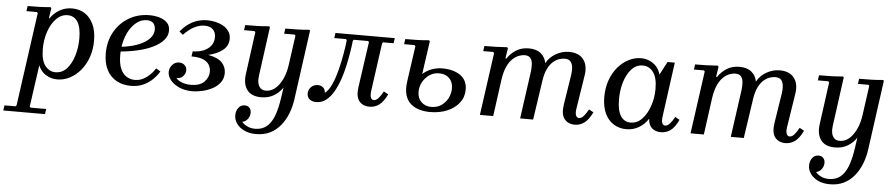

<svg xmlns="http://www.w3.org/2000/svg" viewBox="-94 -754 6022 1293"><g transform="rotate(5 2916.5 -107.5)"><path d="M-52 250 -47 215H27L34 209L122 -423L116 -430H45L50 -465Q91 -465 127.5 -466Q164 -467 204 -471L210 -465L200 -395H204Q227 -430 265 -452.5Q303 -475 350 -475Q399 -475 436 -451.5Q473 -428 494.5 -382.5Q516 -337 516 -271Q516 -209 497.5 -157.5Q479 -106 447 -68.5Q415 -31 375 -10.5Q335 10 291 10Q251 10 216 -10.5Q181 -31 163 -74L123 209L130 215H235L230 250ZM177 -187Q177 -110 205 -73.5Q233 -37 275 -37Q320 -37 351.5 -71.5Q383 -106 399.5 -161.5Q416 -217 416 -278Q416 -353 392 -390Q368 -427 325 -427Q281 -427 247.5 -392.5Q214 -358 195.5 -303.5Q177 -249 177 -187Z M790 10Q734 10 692 -13Q650 -36 626 -81.5Q602 -127 602 -193Q602 -276 638 -339.5Q674 -403 735.5 -439Q797 -475 873 -475Q908 -475 940 -466Q972 -457 992.5 -437Q1013 -417 1013 -383Q1013 -348 988 -319Q963 -290 918.5 -268Q874 -246 815 -232.5Q756 -219 688 -213V-245Q741 -250 783 -262Q825 -274 855 -292Q885 -310 901 -332.5Q917 -355 917 -381Q917 -409 902.5 -424.5Q888 -440 860 -440Q824 -440 794.5 -419Q765 -398 743.5 -362.5Q722 -327 711 -282.5Q700 -238 700 -190Q700 -134 715 -99Q730 -64 756 -48Q782 -32 814 -32Q854 -32 890 -58.5Q926 -85 949 -122L979 -104Q963 -76 936 -49.5Q909 -23 872.5 -6.5Q836 10 790 10Z M1290 -243Q1357 -231 1384.5 -201Q1412 -171 1412 -131Q1412 -94 1392.5 -67.5Q1373 -41 1341.5 -24Q1310 -7 1273.5 1.5Q1237 10 1204 10Q1155 10 1117 -6.5Q1079 -23 1057 -49.5Q1035 -76 1035 -106Q1035 -132 1053.5 -153.5Q1072 -175 1100 -175Q1122 -175 1137 -161.5Q1152 -148 1152 -127Q1152 -104 1135 -86Q1118 -68 1090 -69Q1106 -51 1133 -41.5Q1160 -32 1190 -32Q1251 -32 1281 -62Q1311 -92 1311 -132Q1311 -156 1299.5 -176.5Q1288 -197 1259.5 -210Q1231 -223 1179 -223L1184 -258Q1225 -258 1256.5 -271Q1288 -284 1306.5 -308Q1325 -332 1325 -365Q1325 -399 1305.5 -418Q1286 -437 1249 -437Q1215 -437 1180 -419.5Q1145 -402 1108 -363L1084 -383Q1117 -426 1163 -450.5Q1209 -475 1265 -475Q1290 -475 1318 -469Q1346 -463 1370 -450Q1394 -437 1409.5 -415.5Q1425 -394 1425 -363Q1425 -316 1387 -286Q1349 -256 1290 -243Z M1657 260Q1612 260 1578.5 244.5Q1545 229 1526 203Q1507 177 1507 145Q1507 116 1523 95Q1539 74 1565 74Q1586 74 1597.5 87Q1609 100 1609 120Q1609 143 1594.5 162.5Q1580 182 1558 186Q1571 202 1594 213.5Q1617 225 1648 225Q1692 225 1723 201.5Q1754 178 1774 128Q1794 78 1805 -2L1815 -69Q1793 -35 1756.5 -12.5Q1720 10 1670 10Q1603 10 1574 -30Q1545 -70 1554 -136L1593 -423L1587 -430H1516L1521 -465Q1562 -465 1602 -466Q1642 -467 1682 -471L1688 -465L1643 -135Q1639 -108 1643 -86Q1647 -64 1660.5 -50.5Q1674 -37 1698 -37Q1731 -37 1759 -59.5Q1787 -82 1808 -125Q1829 -168 1837 -228L1864 -423L1858 -430H1787L1792 -465Q1833 -465 1873.5 -466Q1914 -467 1954 -471L1959 -465L1895 0Q1888 53 1870 99.5Q1852 146 1822.5 182.5Q1793 219 1752 239.5Q1711 260 1657 260Z M2042 10Q2013 10 1996.5 -4.5Q1980 -19 1980 -42Q1980 -68 1998 -86.5Q2016 -105 2045 -105Q2063 -105 2078 -94Q2093 -83 2095 -57Q2121 -77 2140.5 -120.5Q2160 -164 2174 -219Q2188 -274 2197.5 -328.5Q2207 -383 2211 -423L2205 -430H2126L2131 -465H2532L2527 -430H2457L2450 -423L2405 -99Q2401 -67 2407 -52Q2413 -37 2427 -37Q2444 -37 2459.5 -55Q2475 -73 2490 -101L2521 -84Q2496 -32 2467 -11Q2438 10 2402 10Q2357 10 2332.5 -20Q2308 -50 2317 -115L2361 -423L2355 -430H2258L2252 -423Q2249 -392 2242 -348.5Q2235 -305 2224.5 -256Q2214 -207 2198 -160Q2182 -113 2160 -74.5Q2138 -36 2109 -13Q2080 10 2042 10Z M2811 10Q2774 10 2740 0.5Q2706 -9 2680.5 -31Q2655 -53 2644 -90.5Q2633 -128 2641 -184L2675 -423L2668 -430H2598L2603 -465Q2644 -465 2683.5 -466Q2723 -467 2763 -471L2769 -465L2737 -240Q2765 -266 2799.5 -278Q2834 -290 2869 -290Q2944 -290 2991 -257.5Q3038 -225 3038 -161Q3038 -110 3008 -71.5Q2978 -33 2927 -11.5Q2876 10 2811 10ZM2815 -25Q2856 -25 2884.5 -44.5Q2913 -64 2929 -95Q2945 -126 2945 -161Q2945 -204 2919.5 -229.5Q2894 -255 2851 -255Q2813 -255 2784.5 -235Q2756 -215 2739.5 -184.5Q2723 -154 2723 -119Q2723 -76 2749.5 -50.5Q2776 -25 2815 -25Z M3877 -101 3908 -84Q3883 -32 3854 -11Q3825 10 3790 10Q3745 10 3720 -20.5Q3695 -51 3705 -118L3737 -322Q3741 -347 3739 -371.5Q3737 -396 3724.5 -411.5Q3712 -427 3684 -427Q3668 -427 3647.5 -420.5Q3627 -414 3606.5 -396.5Q3586 -379 3570 -346.5Q3554 -314 3547 -264L3508 0H3420L3465 -322Q3468 -347 3466.5 -371.5Q3465 -396 3453 -411.5Q3441 -427 3413 -427Q3397 -427 3376 -419.5Q3355 -412 3334 -393Q3313 -374 3296.5 -339Q3280 -304 3272 -249L3238 0H3148L3207 -423L3201 -430H3133L3138 -465Q3177 -465 3214 -466Q3251 -467 3291 -470L3297 -463L3286 -394H3293Q3314 -427 3350.5 -451Q3387 -475 3438 -475Q3489 -475 3519 -450.5Q3549 -426 3556 -385Q3577 -425 3619.5 -450Q3662 -475 3710 -475Q3776 -475 3807 -435Q3838 -395 3828 -329L3792 -99Q3787 -67 3794 -52Q3801 -37 3814 -37Q3831 -37 3846.5 -55Q3862 -73 3877 -101Z M3972 -194Q3972 -256 3990.5 -307.5Q4009 -359 4041 -396.5Q4073 -434 4113.5 -454.5Q4154 -475 4196 -475Q4226 -475 4252.5 -464Q4279 -453 4299.5 -431Q4320 -409 4329 -376L4376 -465H4425L4375 -99Q4370 -67 4376.5 -52Q4383 -37 4397 -37Q4413 -37 4429 -55Q4445 -73 4460 -101L4490 -84Q4466 -32 4437 -11Q4408 10 4372 10Q4335 10 4311.5 -10.5Q4288 -31 4286 -74Q4260 -34 4222 -12Q4184 10 4138 10Q4090 10 4052.5 -13.5Q4015 -37 3993.5 -82Q3972 -127 3972 -194ZM4072 -187Q4072 -111 4096 -74Q4120 -37 4163 -37Q4207 -37 4240 -71.5Q4273 -106 4292 -161Q4311 -216 4311 -277Q4311 -354 4283 -390.5Q4255 -427 4212 -427Q4168 -427 4136.5 -392.5Q4105 -358 4088.5 -303.5Q4072 -249 4072 -187Z M5301 -101 5332 -84Q5307 -32 5278 -11Q5249 10 5214 10Q5169 10 5144 -20.5Q5119 -51 5129 -118L5161 -322Q5165 -347 5163 -371.5Q5161 -396 5148.5 -411.5Q5136 -427 5108 -427Q5092 -427 5071.5 -420.5Q5051 -414 5030.5 -396.5Q5010 -379 4994 -346.5Q4978 -314 4971 -264L4932 0H4844L4889 -322Q4892 -347 4890.5 -371.5Q4889 -396 4877 -411.5Q4865 -427 4837 -427Q4821 -427 4800 -419.5Q4779 -412 4758 -393Q4737 -374 4720.5 -339Q4704 -304 4696 -249L4662 0H4572L4631 -423L4625 -430H4557L4562 -465Q4601 -465 4638 -466Q4675 -467 4715 -470L4721 -463L4710 -394H4717Q4738 -427 4774.5 -451Q4811 -475 4862 -475Q4913 -475 4943 -450.5Q4973 -426 4980 -385Q5001 -425 5043.5 -450Q5086 -475 5134 -475Q5200 -475 5231 -435Q5262 -395 5252 -329L5216 -99Q5211 -67 5218 -52Q5225 -37 5238 -37Q5255 -37 5270.5 -55Q5286 -73 5301 -101Z M5536 260Q5491 260 5457.5 244.5Q5424 229 5405 203Q5386 177 5386 145Q5386 116 5402 95Q5418 74 5444 74Q5465 74 5476.5 87Q5488 100 5488 120Q5488 143 5473.5 162.5Q5459 182 5437 186Q5450 202 5473 213.5Q5496 225 5527 225Q5571 225 5602 201.5Q5633 178 5653 128Q5673 78 5684 -2L5694 -69Q5672 -35 5635.5 -12.5Q5599 10 5549 10Q5482 10 5453 -30Q5424 -70 5433 -136L5472 -423L5466 -430H5395L5400 -465Q5441 -465 5481 -466Q5521 -467 5561 -471L5567 -465L5522 -135Q5518 -108 5522 -86Q5526 -64 5539.5 -50.5Q5553 -37 5577 -37Q5610 -37 5638 -59.5Q5666 -82 5687 -125Q5708 -168 5716 -228L5743 -423L5737 -430H5666L5671 -465Q5712 -465 5752.5 -466Q5793 -467 5833 -471L5838 -465L5774 0Q5767 53 5749 99.5Q5731 146 5701.5 182.5Q5672 219 5631 239.5Q5590 260 5536 260Z"/></g></svg>

Font: Brygada 1918 Medium
Style: Italic
Weight: 500
Italic angle: -8°
Designer: Mateusz Machalski | Borys Kosmynka | Przemek Hoffer
Foundry: NIEPODLEGLA 2018
Version: Version 3.006